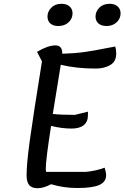

<svg xmlns="http://www.w3.org/2000/svg" viewBox="-20 -965 655 1011"><path d="M300 -624 258 -365Q303 -360 374 -360L443 -377V-358Q443 -324 421 -306Q399 -288 357 -288Q306 -288 249 -302Q221 -125 221 -74Q221 -68 223 -60H432Q486 -65 531 -82Q539 -55 539 -44Q539 -7 503 9Q467 25 387 25Q315 25 249 5Q210 26 178 26Q148 26 134 10Q120 -6 120 -42Q120 -102 137 -226Q154 -350 201 -642L175 -692Q232 -726 272 -726Q308 -726 308 -683V-682Q374 -684 424.5 -691Q475 -698 554 -714L587 -720Q592 -704 592 -683Q592 -641 560.5 -622.5Q529 -604 484 -604Q381 -604 300 -624ZM230 -878Q230 -904 250 -924.5Q270 -945 304 -945Q331 -945 346.5 -931Q362 -917 362 -895Q362 -867 341 -847.5Q320 -828 287 -828Q260 -828 245 -841.5Q230 -855 230 -878ZM483 -878Q483 -904 503 -924.5Q523 -945 558 -945Q584 -945 599.5 -931Q615 -917 615 -895Q615 -867 594 -847.5Q573 -828 541 -828Q514 -828 498.5 -841.5Q483 -855 483 -878Z"/></svg>

Font: Lemonada Light
Style: Regular
Weight: 300
Designer: Mohamed Gaber (Arabic) Eduardo Tunni (Latin)
Foundry: Kief Type Foundry
Version: Version 3.006